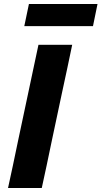

<svg xmlns="http://www.w3.org/2000/svg" viewBox="-20 -936 506 956"><path d="M20 0Q32.5 -57.5 44 -111Q55 -164.5 69.5 -233L120.5 -473Q135.5 -543.5 147.2 -598.8Q159 -654 171.5 -713H339.5Q327 -654 315.5 -598.5Q303.5 -542.5 288.5 -473L237.5 -233Q223 -164.5 212 -111Q200.5 -57.5 188 0ZM101 -806 124 -916H465.5L443 -806Z"/></svg>

Font: Heraclito
Style: Bold Italic
Weight: 700
Italic angle: -12°
Designer: Kostas Bartsokas (font) & Cristiano Sobral (main changes)
Foundry: Kostas Bartsokas (font) & Cristiano Sobral (main changes)
Version: Version 1.00;July 8, 2020;FontCreator 13.0.0.2655 64-bit